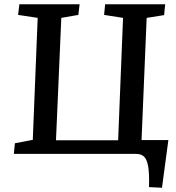

<svg xmlns="http://www.w3.org/2000/svg" viewBox="-20 -723 827 902"><path d="M243 -64H535L558 -639L469 -653L474 -703H756L751 -652L669 -639L645 -65H771L741 159L680 156Q682 92 676 58.5Q670 25 656.5 12.5Q643 0 619 0H45L50 -50L134 -66L157 -639L65 -653L71 -703H354L348 -653L268 -639Z"/></svg>

Font: Literata 18pt Medium
Style: Italic
Weight: 500
Italic angle: -2°
Designer: Latin by Veronika Burian and Jose Scaglione. Greek by Irene Vlachou. Cyrillic by Vera Evstafieva
Foundry: TypeTogether
Version: Version 3.103;gftools[0.9.29]